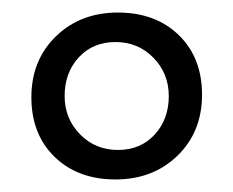

<svg xmlns="http://www.w3.org/2000/svg" viewBox="-20 -694 372 306"><path d="M30 -539C30 -499.7 42.3 -468 67 -444C91.7 -420 124 -408 164 -408C204 -408 237 -420.7 263 -446C289 -471.3 302 -503.7 302 -543C302 -582.3 289.7 -614 265 -638C240.3 -662 208 -674 168 -674C128 -674 95 -661.3 69 -636C43 -610.7 30 -578.3 30 -539ZM83 -541C83 -565.7 90.5 -586.2 105.5 -602.5C120.5 -618.8 140 -627 164 -627C188 -627 208.2 -618.7 224.5 -602C240.8 -585.3 249 -565 249 -541C249 -516.3 241.5 -495.8 226.5 -479.5C211.5 -463.2 192 -455 168 -455C144 -455 123.8 -463.3 107.5 -480C91.2 -496.7 83 -517 83 -541Z"/></svg>

Font: Hind Light
Style: Regular
Weight: 300
Designer: Manushi Parikh, Satya Rajpurohit
Foundry: Indian Type Foundry
Version: Version 1.201;PS 1.0;hotconv 1.0.78;makeotf.lib2.5.61930; tt